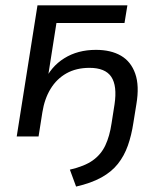

<svg xmlns="http://www.w3.org/2000/svg" viewBox="-20 -506 591 712"><path d="M262.2 185.9 239.1 123.1Q293.5 110.6 324.2 88.7Q354.9 66.7 370.7 33Q386.6 -0.8 393.7 -48.6L404.8 -119.5Q414.9 -187.7 392.7 -221.1Q370.4 -254.4 311.8 -254.4Q262.8 -254.4 226.4 -234Q190.1 -213.5 167.6 -176.6Q145.1 -139.8 137.1 -89.4L123 0H42L119 -486.3H452.4L441.7 -420.7H189.3L154.9 -202H143.4Q168.4 -258.8 218.3 -289.9Q268.1 -321.1 335.8 -321.1Q391.4 -321.1 428.6 -299.4Q465.8 -277.7 481.5 -232.9Q497.3 -188.2 485.8 -119.9L474.7 -51.1Q467.7 -4.5 454.2 33.7Q440.7 72 417.2 101.6Q393.7 131.3 355.8 152.2Q318 173.1 262.2 185.9Z"/></svg>

Font: Nunito Sans 12pt ExtraLight
Style: Italic
Weight: 200
Italic angle: -9°
Designer: Vernon Adams
Foundry: Vernon Adams
Version: Version 3.101;gftools[0.9.27]